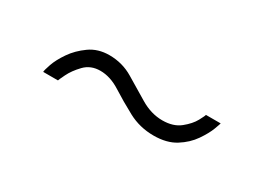

<svg xmlns="http://www.w3.org/2000/svg" viewBox="-18 -484 529 383"><g transform="rotate(30 246.5 -292.5)"><path d="M68 -245Q68 -249 73 -263.5Q78 -278 90 -295.5Q102 -313 121 -326.5Q140 -340 166 -340Q196 -340 221 -325Q246 -310 271 -295Q296 -280 322 -280Q347 -280 362.5 -292.5Q378 -305 385 -318Q392 -331 392 -333H426Q426 -332 421 -318.5Q416 -305 404 -287.5Q392 -270 372 -257.5Q352 -245 322 -245Q290 -245 263 -259.5Q236 -274 212.5 -289Q189 -304 166 -304Q144 -304 130 -289.5Q116 -275 109 -260.5Q102 -246 102 -245Z"/></g></svg>

Font: Raleway Thin Light
Style: Regular
Weight: 300
Version: Version 4.026